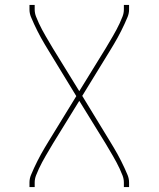

<svg xmlns="http://www.w3.org/2000/svg" viewBox="-20 -540 640 775"><path d="M99 215V197Q99 181 105 166.5Q111 152 117.5 138Q124 124 131 110Q138 96 145.5 82.5Q153 69 161 55.5Q169 42 177 29L288 -152L177 -334Q169 -347 161 -360.5Q153 -374 145.5 -387.5Q138 -401 131 -415Q124 -429 117.5 -443Q111 -457 105 -471.5Q99 -486 99 -502V-520H120V-502Q120 -487 125.5 -473Q131 -459 137 -446Q143 -433 150 -420Q157 -407 164.5 -394Q172 -381 179.5 -368.5Q187 -356 194 -344L300 -172L406 -344Q413 -356 420.5 -368.5Q428 -381 435.5 -394Q443 -407 450 -420Q457 -433 463 -446Q469 -459 474.5 -473Q480 -487 480 -502V-520H501V-502Q501 -486 495 -471.5Q489 -457 482.5 -443Q476 -429 469 -415Q462 -401 454.5 -387.5Q447 -374 439 -360.5Q431 -347 423 -334L312 -153L423 29Q431 42 439 55.5Q447 69 454.5 82.5Q462 96 469 110Q476 124 482.5 138Q489 152 495 166.5Q501 181 501 197V215H480V197Q480 182 474.5 168Q469 154 463 141Q457 128 450 115Q443 102 435.5 89Q428 76 420.5 63.5Q413 51 406 39L300 -133L194 39Q187 51 179.5 63.5Q172 76 164.5 89Q157 102 150 115Q143 128 137 141Q131 154 125.5 168Q120 182 120 197V215Z"/></svg>

Font: Zed Sans Thin Extended
Style: Regular
Weight: 100
Width: 7
Designer: Belleve Invis
Foundry: Belleve Invis
Version: Version 1.0.0; ttfautohint (v1.8.4)